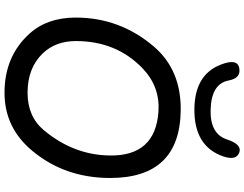

<svg xmlns="http://www.w3.org/2000/svg" viewBox="-134 -902 1067 838"><g transform="rotate(90 399.0 -482.5)"><path d="M466.3 -641.1Q661.1 -627.9 658.2 -428.7Q656.2 -271 548.3 -141.6Q488.8 -69.8 384.3 -69.8Q276.4 -69.8 212.9 -135.7Q158.7 -191.9 158.7 -280.8Q158.7 -457 277.3 -571.3Q357.4 -648.4 466.3 -641.1ZM460.4 -738.3Q285.6 -740.2 183.6 -622.1Q56.2 -473.6 56.2 -279.8Q56.2 -155.8 126.5 -78.1Q225.1 30.8 384.3 30.8Q537.1 30.8 637.7 -90.3Q755.9 -231.9 756.3 -429.2Q756.8 -734.9 460.4 -738.3ZM459 -868.7Q344.7 -871.6 330.6 -948.2Q320.3 -1002 276.4 -993.7Q232.9 -985.4 262.2 -911.6Q306.6 -798.8 457 -797.9Q618.2 -796.9 662.1 -923.8Q681.6 -981 644.5 -994.1Q609.9 -1006.3 587.9 -939.5Q563.5 -866.2 459 -868.7Z"/></g></svg>

Font: Comic Relief
Style: Regular
Weight: 400
Designer: Jeff Davis
Foundry: Loudifier
Version: Version 1.200; ttfautohint (v1.8.4.7-5d5b)